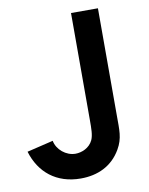

<svg xmlns="http://www.w3.org/2000/svg" viewBox="-83 -781 666 857"><g transform="rotate(-10 250.0 -352.5)"><path d="M214 15C291 15 357 -15 396.5 -83.5C424 -131 420.5 -168.5 420.5 -235.5V-720H298.5V-235.5C298.5 -196 298.5 -167 289 -145.5C273.5 -112 237.5 -98 209.5 -98C167 -98 126.5 -131.5 119 -172.5L0 -144C29 -47 103.5 15 214 15Z"/></g></svg>

Font: Manrope
Style: Bold
Weight: 700
Designer: Mikhail Sharanda
Foundry: Mikhail Sharanda
Version: Version 4.505;FEAKit 1.0